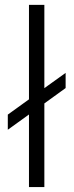

<svg xmlns="http://www.w3.org/2000/svg" viewBox="-20 -760 300 780"><path d="M246.6 -402.3 160.2 -339.8V0H97.7V-294.9L11.7 -232.9V-294.4L97.7 -356.4V-740.2H160.2V-401.9L246.6 -463.9Z"/></svg>

Font: Selawik Semilight
Style: Regular
Weight: 300
Designer: Aaron Bell
Foundry: Microsoft Corporation
Version: Version 1.01